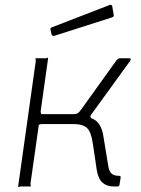

<svg xmlns="http://www.w3.org/2000/svg" viewBox="-20 -771 582 794"><path d="M55 0 128 -519Q128 -524 126.5 -527Q125 -530 129 -530H168Q173 -530 175.5 -532Q178 -534 179 -530L148 -310Q148 -306 149.5 -302.5Q151 -299 147 -299H302L307 -290Q360 -289 381.5 -267.5Q403 -246 409 -199L428 -83Q432 -61 442 -52.5Q452 -44 472 -44Q480 -44 479 -37L474 -7Q474 -3 472 -1.5Q470 0 466 0H449Q422 0 404 -15.5Q386 -31 380 -69L364 -177Q357 -226 339.5 -242Q322 -258 283 -258H152Q148 -258 145 -256Q142 -254 141 -258L106 -11Q106 -7 107.5 -3.5Q109 0 105 0H67Q62 0 59 2Q56 4 55 0ZM284 -280V-299Q296 -299 302.5 -303.5Q309 -308 317 -320L462 -522Q466 -526 469 -528Q472 -530 476 -530H514Q520 -530 520.5 -527Q521 -524 518 -519L357 -297Q349 -285 362 -280ZM444 -746 450 -711Q451 -707 450 -704Q449 -701 443 -699L205 -623Q200 -622 196.5 -624Q193 -626 193 -630L189 -647Q188 -656 192 -657L435 -751Q437 -752 440 -750.5Q443 -749 444 -746Z"/></svg>

Font: Libre Franklin ExtraLight
Style: Italic
Weight: 250
Italic angle: -8°
Designer: Pablo Impallari, Rodrigo Fuenzalida, Nhung Nguyen
Foundry: Impallari Type
Version: Version 3.000